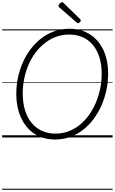

<svg xmlns="http://www.w3.org/2000/svg" viewBox="-20 -1257 1050 1756"><path d="M483 19Q403 19 338 -10Q273 -39 226.5 -94Q180 -149 154.5 -226Q129 -303 129 -400Q129 -475 144.5 -548Q160 -621 189.5 -687.5Q219 -754 261.5 -809.5Q304 -865 358 -906.5Q412 -948 477 -971Q542 -994 617 -994Q697 -994 761.5 -965Q826 -936 872.5 -882.5Q919 -829 944 -753.5Q969 -678 969 -585Q969 -509 953.5 -435Q938 -361 908.5 -293.5Q879 -226 836.5 -169Q794 -112 740 -70Q686 -28 621.5 -4.5Q557 19 483 19ZM487 -35Q551 -35 607 -56Q663 -77 710 -115.5Q757 -154 794 -205.5Q831 -257 857 -318.5Q883 -380 896.5 -447Q910 -514 910 -582Q910 -667 889 -733.5Q868 -800 829 -846.5Q790 -893 735.5 -917Q681 -941 613 -941Q550 -941 493.5 -920.5Q437 -900 389.5 -862.5Q342 -825 304.5 -775Q267 -725 241 -664.5Q215 -604 201.5 -537.5Q188 -471 188 -402Q188 -316 209 -248Q230 -180 269.5 -132.5Q309 -85 364 -60Q419 -35 487 -35ZM693 -1045Q690 -1045 687 -1047Q684 -1049 680 -1052L523 -1189Q518 -1193 516.5 -1196Q515 -1199 515 -1204Q515 -1210 520.5 -1218Q526 -1226 534 -1231.5Q542 -1237 548 -1237Q553 -1237 556 -1234.5Q559 -1232 563 -1228L713 -1082Q717 -1078 718 -1075Q719 -1072 719 -1069Q719 -1062 710 -1053.5Q701 -1045 693 -1045ZM0 469H1010V479H0ZM0 -20H1010V0H0ZM0 -505H1010V-500H0ZM0 -989H1010V-979H0Z"/></svg>

Font: Playwrite DE VA Guides
Style: Regular
Weight: 400
Designer: Veronika Burian, José Scaglione
Foundry: TypeTogether
Version: Version 1.003